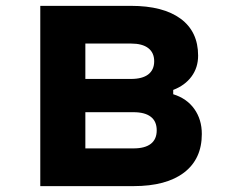

<svg xmlns="http://www.w3.org/2000/svg" viewBox="-20 -633 790 653"><path d="M117 -613.1H425.4Q534.9 -613.1 594.4 -569.3Q653.8 -525.5 653.8 -443.8Q653.8 -403.2 631.4 -372.8Q609.1 -342.5 569.1 -327.2V-312.5Q615.4 -298.2 640.9 -262.4Q666.4 -226.5 666.4 -177.2Q666.4 -92.3 606 -46.1Q545.6 0 434.1 0H117ZM513 -189.8Q513 -220.3 492.9 -235.8Q472.9 -251.4 434.1 -251.4H270.3V-128.3H434.1Q472.9 -128.3 492.9 -143.8Q513 -159.4 513 -189.8ZM504.4 -424.7Q504.4 -453.7 484.3 -469.3Q464.2 -484.9 425.4 -484.9H270.3V-364.5H425.4Q464.2 -364.5 484.3 -380Q504.4 -395.6 504.4 -424.7Z"/></svg>

Font: Martian Mono sWd Rg
Style: Regular
Weight: 400
Width: 6
Monospace: yes
Designer: Roman Shamin
Foundry: Evil Martians
Version: Version 1.000